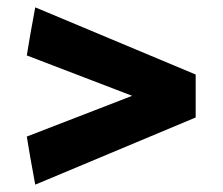

<svg xmlns="http://www.w3.org/2000/svg" viewBox="-20 -575 607 523"><path d="M513 -255 76 -72Q61 -152 53 -203L340 -314L53 -424Q61 -475 76 -555L513 -372Z"/></svg>

Font: Repo
Style: ExtraBold
Weight: 800
Designer: Stefan Peev
Foundry: Context Ltd
Version: Version 001.000